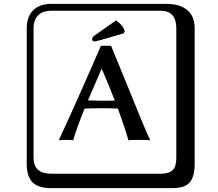

<svg xmlns="http://www.w3.org/2000/svg" viewBox="-20 -774 1140 1006"><path d="M249 -717.8Q204.1 -717.8 179.9 -693.8Q155.8 -669.9 155.8 -625V53.2Q155.8 136.2 249 136.2H820.8Q865.7 136.2 884.8 117.2Q903.8 98.1 903.8 53.2V-625Q903.8 -717.8 820.8 -717.8ZM1000 84Q1000 152.8 973.4 182.4Q946.8 211.9 880.9 211.9H249Q181.2 211.9 150.6 181.4Q120.1 150.9 120.1 84V-625Q120.1 -687 154.1 -720.5Q188 -753.9 249 -753.9H851.1Q920.9 -753.9 960.4 -721.9Q1000 -689.9 1000 -625ZM587.9 -667Q625 -642.1 633.8 -610.8L627.9 -599.1L506.8 -564Q481.9 -557.1 476.1 -557.1Q462.9 -557.1 462.9 -568.8Q462.9 -580.1 475.1 -587.9ZM512.7 -414.6Q458.5 -289.6 440.9 -248Q451.7 -248 479.5 -247.1Q507.3 -246.1 519 -246.1Q542 -246.1 581.5 -247.1Q551.3 -326.2 512.7 -414.6ZM423.3 -205.1Q379.4 -96.7 363.8 -39.1Q355 -41 330.1 -41Q296.9 -41 288.1 -39.1Q396 -272.9 508.8 -534.2H562Q587.9 -472.2 634.5 -357.2Q681.2 -242.2 716.1 -157Q751 -71.8 767.1 -39.1Q753.9 -41 706.1 -41Q666 -41 652.8 -39.1Q635.7 -101.6 597.2 -205.6Q547.9 -207 522.9 -207Q478.5 -207 423.3 -205.1Z"/></svg>

Font: Linux Biolinum Keyboard O
Style: Regular
Weight: 700
Designer: Philipp H. Poll
Foundry: Philipp H. Poll
Version: Version 0.6.1